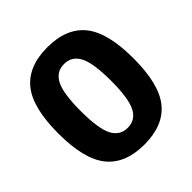

<svg xmlns="http://www.w3.org/2000/svg" viewBox="-198 -888 1047 1047"><g transform="rotate(-45 325.0 -365.0)"><path d="M106.5 -652Q178 -740 325 -740Q472 -740 543.5 -652Q615 -564 615 -365Q615 -166 543.5 -78Q472 10 325 10Q178 10 106.5 -78Q35 -166 35 -365Q35 -564 106.5 -652ZM236.5 -174Q265 -119 325 -119Q385 -119 413.5 -174Q442 -229 442 -365Q442 -501 413.5 -556Q385 -611 325 -611Q265 -611 236.5 -556Q208 -501 208 -365Q208 -229 236.5 -174Z"/></g></svg>

Font: M PLUS 1p ExtraBold
Style: Regular
Weight: 800
Version: Version 1.062